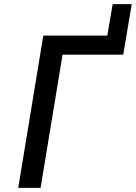

<svg xmlns="http://www.w3.org/2000/svg" viewBox="-20 -907 656 927"><path d="M68 0 189 -735H498L524 -887H616L575 -643H282L176 0Z"/></svg>

Font: Iosevka Semibold Extended
Style: Italic
Weight: 600
Width: 7
Italic angle: -9°
Monospace: yes
Designer: Belleve Invis
Foundry: Belleve Invis
Version: Version 32.5.0; ttfautohint (v1.8.4)